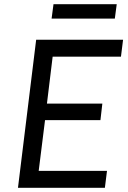

<svg xmlns="http://www.w3.org/2000/svg" viewBox="-20 -888 604 908"><path d="M65 0 151 -700H562L552 -620H229L202 -398H464L455 -320H193L163 -80H486L476 0ZM224 -800 233 -868H532L523 -800Z"/></svg>

Font: Inclusive Sans
Style: Italic
Weight: 400
Italic angle: -7°
Designer: Olivia King
Foundry: Olivia King
Version: Version 2.004